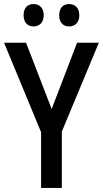

<svg xmlns="http://www.w3.org/2000/svg" viewBox="-20 -924 506 944"><path d="M96 -849C96 -812 117 -794 145 -794C173 -794 195 -813 195 -849C195 -886 173 -904 145 -904C117 -904 96 -887 96 -849ZM271 -849C271 -812 292 -794 320 -794C348 -794 370 -813 370 -849C370 -886 348 -904 320 -904C292 -904 271 -887 271 -849ZM234 -388 108 -714H0L182 -274V0H284V-277L466 -714H359Z"/></svg>

Font: Noto Sans Arabic Cond Med
Style: Regular
Weight: 500
Width: 3
Designer: Monotype Design Team, Nadine Chahine, Nizar Qandah and Khaled Hosny
Foundry: Monotype Imaging Inc.
Version: Version 2.012